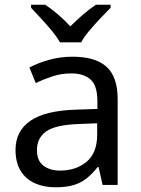

<svg xmlns="http://www.w3.org/2000/svg" viewBox="-20 -786 601 816"><path d="M288 -545Q386 -545 433 -502Q480 -459 480 -365V0H416L399 -76H395Q372 -47 347.5 -27.5Q323 -8 291.5 1Q260 10 215 10Q167 10 128.5 -7Q90 -24 68 -59.5Q46 -95 46 -149Q46 -229 109 -272.5Q172 -316 303 -320L394 -323V-355Q394 -422 365 -448Q336 -474 283 -474Q241 -474 203 -461.5Q165 -449 132 -433L105 -499Q140 -518 188 -531.5Q236 -545 288 -545ZM314 -259Q214 -255 175.5 -227Q137 -199 137 -148Q137 -103 164.5 -82Q192 -61 235 -61Q303 -61 348 -98.5Q393 -136 393 -214V-262ZM235 -606Q222 -629 200 -655.5Q178 -682 154 -708Q130 -734 112 -753V-766H172Q198 -749 226 -725Q254 -701 279 -674Q306 -701 334 -725Q362 -749 388 -766H450V-753Q431 -734 406.5 -708Q382 -682 359.5 -655.5Q337 -629 325 -606Z"/></svg>

Font: Noto Sans Telugu
Style: Regular
Weight: 400
Designer: Jelle Bosma - Monotype Design Team
Foundry: Monotype Imaging Inc.
Version: Version 2.003